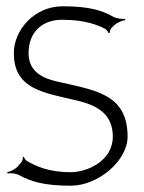

<svg xmlns="http://www.w3.org/2000/svg" viewBox="-20 -580 458 611"><path d="M3 -32 4 -28C13 -30 33 -28 44 -21C78 -3 119 11 205 11C293 11 386 -69 386 -145C386 -268 302 -289 200 -312C158 -323 71 -328 71 -411C71 -482 119 -518 179 -517C253 -517 291 -500 315 -488C319 -485 325 -478 325 -475H329C329 -479 331 -487 335 -491L343 -499C352 -508 369 -515 379 -516L378 -520C369 -519 349 -521 338 -528C305 -546 267 -560 179 -560C90 -560 24 -485 24 -411C24 -307 102 -289 186 -269C243 -255 339 -245 339 -145C339 -69 259 -32 205 -32C131 -32 90 -54 67 -67C62 -69 57 -77 56 -81L53 -80C53 -76 52 -68 48 -64L38 -52C30 -42 13 -34 3 -32Z"/></svg>

Font: Armata Saber
Style: Rg
Weight: 400
Designer: Jasper
Foundry: Cannot Into Space Fonts
Version: Version 0.970